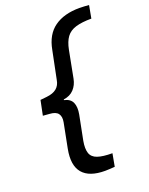

<svg xmlns="http://www.w3.org/2000/svg" viewBox="-166 -832 834 1077"><g transform="rotate(-20 251.5 -294.0)"><path d="M328 157Q314 158 299.5 159Q285 160 270 160Q176 160 136.5 113Q97 66 115 -28L144 -176Q150 -208 136.5 -226.5Q123 -245 85 -247L47 -250L65 -338L103 -342Q142 -346 163 -363.5Q184 -381 189 -412L223 -579Q239 -666 296.5 -707Q354 -748 446 -748Q462 -748 475.5 -747Q489 -746 503 -745L489 -669Q432 -669 395.5 -658Q359 -647 339.5 -620.5Q320 -594 311 -548L280 -387Q273 -350 250 -325.5Q227 -301 189 -296L188 -292Q225 -284 237 -257Q249 -230 241 -187L212 -40Q204 5 213 32Q222 59 253.5 70Q285 81 342 81Z"/></g></svg>

Font: REM
Style: Italic
Weight: 400
Italic angle: -11°
Designer: Octavio Pardo
Foundry: Ashler Design
Version: Version 1.005;gftools[0.9.28]